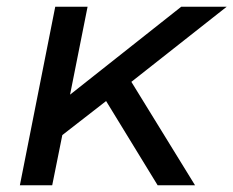

<svg xmlns="http://www.w3.org/2000/svg" viewBox="-20 -550 693 570"><path d="M653 -530H518L188 -269L240 -530H144L39 0H135L165 -149L295 -250L448 0H559L370 -307Z"/></svg>

Font: AWKNG-Font Medium
Style: Italic
Weight: 500
Italic angle: -11.3°
Designer: Awakening Church
Foundry: Awakening Church
Version: Version 1.700;PS 001.700;hotconv 1.0.88;makeotf.lib2.5.64775